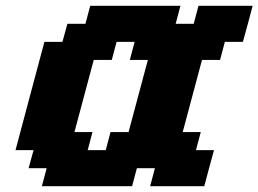

<svg xmlns="http://www.w3.org/2000/svg" viewBox="-20 -645 895 665"><path d="M500 0H687.5Q692.9 -21 704.1 -62.5Q715.3 -104 721.2 -125H658.7L675.3 -187.5H612.8Q624 -229 646.2 -312.5Q668.5 -396 679.7 -437.5H742.2L758.8 -500H821.3Q827.1 -520.5 838.4 -562.3Q849.6 -604 855 -625H667.5L650.9 -562.5H588.4L605 -625H292.5L275.9 -562.5H213.4L196.3 -500H133.8Q117.2 -437.5 83.7 -312.5Q50.3 -187.5 33.7 -125H96.2L79.1 -62.5H141.6L125 0H437.5L454.1 -62.5H516.6ZM346.2 -125H283.7L300.3 -187.5H237.8Q249 -229 271.2 -312.3Q293.5 -395.5 304.7 -437.5H367.2L383.8 -500H446.3L429.7 -437.5H492.2Q481 -396 458.7 -312.5Q436.5 -229 425.3 -187.5H362.8Z"/></svg>

Font: Faithful 32x
Style: SemiboldOblique
Weight: 400
Foundry: Faithful Resource Pack
Version: Version 1.0; January 27, 2023